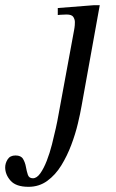

<svg xmlns="http://www.w3.org/2000/svg" viewBox="-155 -496 447 741"><path d="M-45 225Q-93 225 -114 201.5Q-135 178 -135 150Q-135 134 -125.5 119Q-116 104 -95 104Q-74 104 -66 117.5Q-58 131 -55 148Q-52 165 -47.5 178.5Q-43 192 -28 192Q-13 192 0.5 173Q14 154 25.5 124.5Q37 95 45.5 61.5Q54 28 60.5 -1.5Q67 -31 70 -49L131 -380Q131 -380 132.5 -389Q134 -398 134 -411Q134 -421 128 -430.5Q122 -440 102 -440Q89 -440 78.5 -439Q68 -438 68 -438V-465L208 -476H230L160 -88Q155 -59 145.5 -19Q136 21 120 63.5Q104 106 81.5 142.5Q59 179 27.5 202Q-4 225 -45 225Z"/></svg>

Font: STIX Two Text
Style: Italic
Weight: 400
Italic angle: -12°
Designer: Ross Mills, John Hudson & Paul Hanslow, Tiro Typeworks Ltd; with prior portions MicroPress Inc. and Coen Hoffman, Elsevi
Foundry: Tiro Typeworks Ltd
Version: Version 2.13 b171